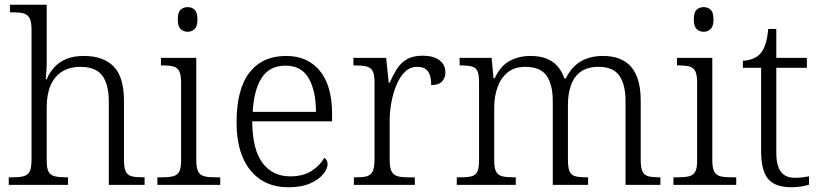

<svg xmlns="http://www.w3.org/2000/svg" viewBox="-20 -780 3458 810"><path d="M17 0V-32H33Q62 -32 79.5 -36.5Q97 -41 105 -56.5Q113 -72 113 -105V-655Q113 -689 104.5 -704Q96 -719 79.5 -723.5Q63 -728 37 -728H22V-760H177V-514Q177 -500 176 -485.5Q175 -471 174 -460Q173 -449 173 -446H177Q189 -474 209.5 -496.5Q230 -519 260.5 -531.5Q291 -544 334 -544Q416 -544 459.5 -499.5Q503 -455 503 -355V-105Q503 -72 510.5 -56.5Q518 -41 535 -36.5Q552 -32 580 -32H590V0H439V-352Q439 -424 411.5 -461Q384 -498 319 -498Q274 -498 242 -478Q210 -458 193.5 -420Q177 -382 177 -326V-102Q177 -70 185 -55.5Q193 -41 210.5 -36.5Q228 -32 256 -32H267V0Z M644 0V-32H664Q693 -32 710.5 -36.5Q728 -41 736 -55.5Q744 -70 744 -102V-431Q744 -465 736 -480Q728 -495 711.5 -499.5Q695 -504 669 -504H659V-536H808V-105Q808 -72 816 -56.5Q824 -41 841.5 -36.5Q859 -32 888 -32H909V0ZM772 -646Q754 -646 742 -657.5Q730 -669 730 -698Q730 -728 742 -739Q754 -750 772 -750Q789 -750 801 -739Q813 -728 813 -698Q813 -669 801 -657.5Q789 -646 772 -646Z M1196 10Q1095 10 1036.5 -61.5Q978 -133 978 -263Q978 -404 1032.5 -474Q1087 -544 1187 -544Q1278 -544 1329.5 -481Q1381 -418 1381 -299V-268H1044Q1045 -149 1087.5 -92.5Q1130 -36 1205 -36Q1259 -36 1294.5 -59Q1330 -82 1348 -114Q1354 -111 1358 -104Q1362 -97 1362 -87Q1362 -69 1344 -46Q1326 -23 1289 -6.5Q1252 10 1196 10ZM1313 -308Q1313 -396 1282.5 -449.5Q1252 -503 1185 -503Q1117 -503 1084 -451.5Q1051 -400 1046 -308Z M1473 0V-32H1485Q1511 -32 1527.5 -36.5Q1544 -41 1552 -57Q1560 -73 1560 -107V-433Q1560 -466 1552 -480.5Q1544 -495 1526.5 -499.5Q1509 -504 1480 -504H1471V-536H1609L1620 -431H1624Q1637 -461 1653 -487Q1669 -513 1695 -529Q1721 -545 1762 -545Q1809 -545 1834 -526Q1859 -507 1859 -474Q1859 -452 1845 -436.5Q1831 -421 1799 -421Q1799 -449 1792.5 -466Q1786 -483 1773 -490.5Q1760 -498 1739 -498Q1710 -498 1688.5 -477Q1667 -456 1653 -422.5Q1639 -389 1631.5 -350Q1624 -311 1624 -274V-104Q1624 -71 1632.5 -56Q1641 -41 1657.5 -36.5Q1674 -32 1699 -32H1730V0Z M1907 0V-32H1924Q1953 -32 1970 -36.5Q1987 -41 1994 -56.5Q2001 -72 2001 -105V-433Q2001 -466 1994 -480.5Q1987 -495 1970.5 -499.5Q1954 -504 1929 -504H1919V-536H2054L2062 -450H2067Q2092 -503 2131 -523.5Q2170 -544 2218 -544Q2257 -544 2285 -533Q2313 -522 2332 -500.5Q2351 -479 2361 -449H2367Q2391 -498 2430 -521Q2469 -544 2524 -544Q2603 -544 2643 -497.5Q2683 -451 2683 -355V-105Q2683 -72 2690.5 -56.5Q2698 -41 2715 -36.5Q2732 -32 2760 -32H2766V0H2619V-354Q2619 -423 2593 -460.5Q2567 -498 2505 -498Q2458 -498 2429.5 -477Q2401 -456 2388.5 -419.5Q2376 -383 2376 -340V-105Q2376 -72 2383 -56.5Q2390 -41 2407 -36.5Q2424 -32 2453 -32H2461V0H2312V-354Q2312 -423 2286 -460.5Q2260 -498 2196 -498Q2150 -498 2121 -474Q2092 -450 2078.5 -411Q2065 -372 2065 -326V-102Q2065 -70 2073 -55.5Q2081 -41 2098.5 -36.5Q2116 -32 2145 -32H2156V0Z M2821 0V-32H2841Q2870 -32 2887.5 -36.5Q2905 -41 2913 -55.5Q2921 -70 2921 -102V-431Q2921 -465 2913 -480Q2905 -495 2888.5 -499.5Q2872 -504 2846 -504H2836V-536H2985V-105Q2985 -72 2993 -56.5Q3001 -41 3018.5 -36.5Q3036 -32 3065 -32H3086V0ZM2949 -646Q2931 -646 2919 -657.5Q2907 -669 2907 -698Q2907 -728 2919 -739Q2931 -750 2949 -750Q2966 -750 2978 -739Q2990 -728 2990 -698Q2990 -669 2978 -657.5Q2966 -646 2949 -646Z M3319 10Q3251 10 3221 -24.5Q3191 -59 3191 -143V-494H3114V-524Q3133 -524 3152.5 -531Q3172 -538 3185 -551Q3199 -565 3208 -590Q3217 -615 3221 -658H3255V-536H3384V-494H3255V-137Q3255 -81 3274.5 -55.5Q3294 -30 3332 -30Q3349 -30 3363 -31.5Q3377 -33 3393 -36V-1Q3379 4 3358.5 7Q3338 10 3319 10Z"/></svg>

Font: Noto Serif Khmer Light
Style: Regular
Weight: 300
Version: Version 2.003